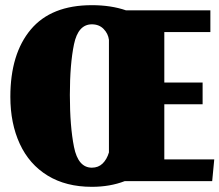

<svg xmlns="http://www.w3.org/2000/svg" viewBox="-20 -700 848 742"><path d="M335 22Q235 22 164 -21.5Q93 -65 56.5 -144Q20 -223 20 -326Q20 -492 99 -586Q178 -680 335 -680Q409 -680 467 -660H793V-576H615V-381H763V-297H615V-84H808L800 0H462Q405 22 335 22ZM401 -111V-546Q398 -570 380.5 -588Q363 -606 335 -606Q282 -606 266 -529Q250 -452 250 -333Q250 -212 266 -132Q282 -52 335 -52Q360 -52 376.5 -68Q393 -84 401 -111Z"/></svg>

Font: Sansita ExtraBold
Style: Regular
Weight: 800
Designer: Pablo Cosgaya
Foundry: Omnibus-Type
Version: Version 1.006